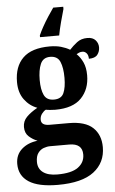

<svg xmlns="http://www.w3.org/2000/svg" viewBox="-64 -809 652 1087"><g transform="rotate(-5 261.5 -265.0)"><path d="M220 236Q110 236 55.5 200.5Q1 165 1 98Q1 46 36.5 14.5Q72 -17 127 -23Q101 -33 79 -52.5Q57 -72 57 -107Q57 -140 80 -163.5Q103 -187 142 -209Q98 -225 69 -264.5Q40 -304 40 -364Q40 -452 89.5 -500.5Q139 -549 242 -549Q278 -549 306 -541Q334 -533 356 -520Q375 -541 399 -559.5Q423 -578 458 -578Q489 -578 504.5 -560.5Q520 -543 520 -520Q520 -496 506 -478Q492 -460 457 -460Q457 -481 447 -492Q437 -503 424 -503Q413 -503 405 -499.5Q397 -496 390 -492Q411 -472 425 -442Q439 -412 439 -368Q439 -289 391 -239Q343 -189 242 -189Q231 -189 214 -190.5Q197 -192 189 -194Q177 -188 166 -173.5Q155 -159 155 -140Q155 -107 203 -107H311Q405 -107 448.5 -66Q492 -25 492 45Q492 133 425 184.5Q358 236 220 236ZM240 -247Q282 -247 296 -278.5Q310 -310 310 -365Q310 -422 295.5 -456Q281 -490 239 -490Q199 -490 184 -455Q169 -420 169 -364Q169 -310 184 -278.5Q199 -247 240 -247ZM222 177Q303 177 340.5 149.5Q378 122 378 77Q378 14 304 14H195Q177 14 158 21Q139 28 126 46Q113 64 113 96Q113 135 141.5 156Q170 177 222 177ZM192 -616Q201 -637 216 -664Q231 -691 248.5 -718Q266 -745 281 -766H338V-753Q329 -723 318 -681Q307 -639 301 -606H192Z"/></g></svg>

Font: Noto Serif Khmer SemiCondensed
Style: Bold
Weight: 700
Width: 4
Designer: Danh Hong and the Monotype Design Team
Foundry: Monotype Imaging Inc.
Version: Version 2.004; ttfautohint (v1.8.4.7-5d5b)